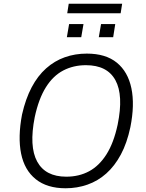

<svg xmlns="http://www.w3.org/2000/svg" viewBox="-20 -1000 782 1028"><path d="M331 8Q232 8 171.5 -40.5Q111 -89 93 -177.5Q75 -266 98 -387Q117 -471 149.5 -532.5Q182 -594 227 -634Q272 -674 327 -693.5Q382 -713 445 -713Q546 -713 605.5 -664.5Q665 -616 683.5 -527.5Q702 -439 678 -319Q660 -234 627 -172.5Q594 -111 549 -71Q504 -31 448.5 -11.5Q393 8 331 8ZM335 -54Q403 -54 457 -83Q511 -112 550 -173.5Q589 -235 610 -333Q642 -490 598 -570.5Q554 -651 440 -651Q373 -651 318.5 -622.5Q264 -594 225.5 -532.5Q187 -471 166 -373Q135 -216 179 -135Q223 -54 335 -54ZM340 -929 348 -980H634L626 -929ZM338 -801 350 -871H427L415 -801ZM509 -801 521 -871H597L586 -801Z"/></svg>

Font: Nunito Sans 7pt SemiCondensed Light
Style: Italic
Weight: 300
Width: 4
Italic angle: -9°
Designer: Vernon Adams
Foundry: Vernon Adams
Version: Version 3.101;gftools[0.9.27]